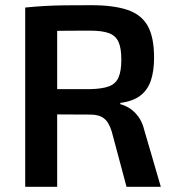

<svg xmlns="http://www.w3.org/2000/svg" viewBox="-20 -719 675 739"><path d="M331 -699Q417 -699 470.5 -681Q524 -663 548.5 -619.5Q573 -576 573 -497Q573 -445 560.5 -408.5Q548 -372 519.5 -350.5Q491 -329 443 -323V-318Q460 -314 478.5 -302.5Q497 -291 512.5 -270Q528 -249 536 -216L599 0H467L410 -213Q399 -249 380 -263.5Q361 -278 328 -278Q263 -278 217 -278.5Q171 -279 140.5 -280Q110 -281 87 -281L90 -376H328Q373 -377 399 -386.5Q425 -396 436 -420.5Q447 -445 447 -490Q447 -534 436 -558Q425 -582 399 -591.5Q373 -601 328 -601Q240 -601 177 -600Q114 -599 91 -598L77 -690Q117 -694 152.5 -696Q188 -698 230 -698.5Q272 -699 331 -699ZM200 -690V0H77V-690Z"/></svg>

Font: Exo 2 SemiBold
Style: Regular
Weight: 600
Designer: Natanael Gama
Foundry: Natanael Gama
Version: Version 2.010